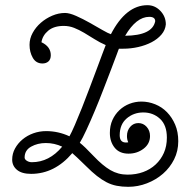

<svg xmlns="http://www.w3.org/2000/svg" viewBox="-20 -655 743 741"><path d="M470 -130Q470 -151 482.5 -165.5Q495 -180 514 -180Q533 -180 546 -165.5Q559 -151 559 -130Q559 -100 534 -81Q509 -62 476 -62Q441 -62 422.5 -85Q404 -108 404 -142Q404 -170 414 -192Q424 -214 441 -230Q458 -246 480 -254.5Q502 -263 526 -263Q553 -263 579 -252.5Q605 -242 624.5 -222Q644 -202 656 -174Q668 -146 668 -110Q668 -72 652 -40Q636 -8 609 15.5Q582 39 547 52.5Q512 66 475 66Q451 66 430.5 62Q410 58 391.5 48.5Q373 39 354 24Q335 9 313 -13Q269 -56 259 -64Q191 16 100 16Q64 16 45.5 0.5Q27 -15 27 -39Q27 -62 38 -82Q49 -102 67 -117Q85 -132 108.5 -140.5Q132 -149 158 -149Q205 -149 248 -129Q256 -143 269 -173Q282 -203 296.5 -239.5Q311 -276 326 -316Q341 -356 354 -390.5Q367 -425 376 -449.5Q385 -474 388 -481Q365 -491 344.5 -504Q324 -517 304.5 -528.5Q285 -540 266 -547.5Q247 -555 226 -555Q188 -555 166 -536.5Q144 -518 140 -492Q176 -475 176 -442Q176 -426 167 -418Q158 -410 144 -410Q119 -410 106.5 -432Q94 -454 94 -482Q94 -506 106 -528Q118 -550 137.5 -567Q157 -584 181.5 -594.5Q206 -605 231 -605Q248 -605 274 -593.5Q300 -582 326.5 -567Q353 -552 375.5 -539Q398 -526 408 -523Q466 -635 549 -635Q578 -635 599 -613Q620 -591 620 -561Q618 -539 603 -521.5Q588 -504 565 -492Q542 -480 513.5 -473.5Q485 -467 455 -467H439Q439 -468 431 -446Q423 -424 409.5 -389Q396 -354 379.5 -311Q363 -268 346 -227.5Q329 -187 313.5 -153.5Q298 -120 288 -104Q297 -97 310 -84.5Q323 -72 341 -53Q376 -16 406 1.5Q436 19 472 19Q505 19 532.5 9Q560 -1 580.5 -20Q601 -39 612.5 -65Q624 -91 624 -124Q624 -172 597.5 -196.5Q571 -221 533 -221Q496 -221 469 -198Q442 -175 442 -133Q442 -105 466 -105Q473 -105 475 -106Q470 -116 470 -130ZM103 -29Q170 -29 220 -89Q190 -103 157 -103Q125 -103 100 -89Q75 -75 75 -47Q75 -40 83.5 -34.5Q92 -29 103 -29ZM556 -590Q506 -590 463 -517Q568 -518 579 -573Q579 -590 556 -590ZM617 -561Q614 -561 613 -562Q614 -561 617 -561Z"/></svg>

Font: Bonbon
Style: Regular
Weight: 400
Designer: Ksenia Erulevich
Foundry: Cyreal (www.cyreal.org)
Version: Version 1.001